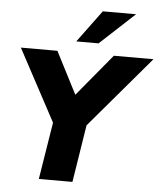

<svg xmlns="http://www.w3.org/2000/svg" viewBox="-61 -994 879 1047"><g transform="rotate(5 378.5 -470.5)"><path d="M191 0 249 -360 270 -259 31 -705H231L363 -448H327L540 -705H757L378 -259L432 -360L375 0ZM329 -765 459 -941H641L451 -765Z"/></g></svg>

Font: Nunito Sans 12pt ExtraLight 12pt Black
Style: Italic
Weight: 900
Italic angle: -9°
Version: Version 3.101;gftools[0.9.27]